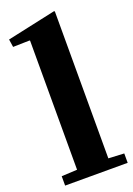

<svg xmlns="http://www.w3.org/2000/svg" viewBox="-165 -864 640 923"><g transform="rotate(-20 154.5 -403.0)"><path d="M237 -806 241 -804V-52L321 -48V0H1V-48L81 -52V-712L79 -714L-6 -712L-12 -752Z"/></g></svg>

Font: Minipax
Style: Bold
Weight: 700
Designer: Raphaël Ronot, Igor Stepanchenko (Cyrillic)
Foundry: steppetype
Version: Version 1.002